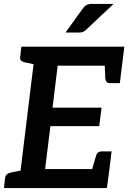

<svg xmlns="http://www.w3.org/2000/svg" viewBox="-23 -959 654 979"><path d="M71 0 159 -721H611L599 -624H271L245 -410H495L483 -316H234L207 -97H535L522 0ZM440 -73 466 -162Q469 -175 476.5 -181Q484 -187 496 -187H546L535 -97ZM510 -648 599 -624 588 -535H538Q527 -535 521 -541Q515 -547 514 -559ZM186 -721 162 -629 100 -642Q89 -645 83.5 -651.5Q78 -658 80 -670L86 -721ZM-3 0 3 -52Q5 -64 12 -70Q19 -76 31 -79L96 -92L97 0ZM447 -939H556L418 -809Q409 -800 401 -796.5Q393 -793 378 -793H311L398 -914Q407 -927 417.5 -933Q428 -939 447 -939Z"/></svg>

Font: Aleo SemiBold
Style: Italic
Weight: 600
Italic angle: -7°
Designer: Alessio Laiso
Foundry: Alessio Laiso
Version: Version 2.001;gftools[0.9.29]